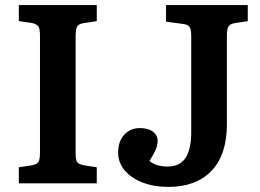

<svg xmlns="http://www.w3.org/2000/svg" viewBox="-20 -720 1022 754"><path d="M54 0V-63L106 -71Q126 -75 131.5 -85Q137 -95 137 -122V-582Q137 -607 130.5 -616.5Q124 -626 104 -630L54 -637V-700H360V-637L307 -629Q289 -626 283 -615.5Q277 -605 277 -578V-118Q277 -92 283 -83.5Q289 -75 309 -71L360 -63V0ZM641 14Q585 14 540.5 -3Q496 -20 470 -50.5Q444 -81 444 -121Q444 -165 468 -191Q492 -217 529 -217Q562 -217 580.5 -203Q599 -189 599 -167Q599 -151 592 -134Q585 -117 567 -88Q593 -66 638 -66Q687 -66 709 -100.5Q731 -135 731 -201V-578Q731 -604 724.5 -614Q718 -624 698 -626L632 -635V-700H953V-637L901 -629Q884 -626 877.5 -616.5Q871 -607 871 -579V-232Q871 -112 810.5 -49Q750 14 641 14Z"/></svg>

Font: Literata SemiBold
Style: Regular
Weight: 600
Designer: Latin by Veronika Burian and Jose Scaglione. Greek by Irene Vlachou. Cyrillic by Vera Evstafieva.
Foundry: TypeTogether
Version: Version 3.103; ttfautohint (v1.8.4.7-5d5b);gftools[0.9.29]